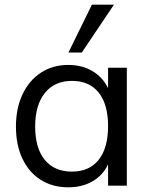

<svg xmlns="http://www.w3.org/2000/svg" viewBox="-20 -792 640 819"><path d="M521 -503V0H441V-91Q419 -44 374.5 -18.5Q330 7 271 7Q204 7 153.5 -25Q103 -57 75.5 -115.5Q48 -174 48 -252Q48 -330 76 -389.5Q104 -449 154.5 -482Q205 -515 271 -515Q330 -515 374 -489Q418 -463 441 -416V-503ZM441 -254Q441 -347 401 -397Q361 -447 287 -447Q213 -447 171.5 -395.5Q130 -344 130 -252Q130 -160 171 -110Q212 -60 287 -60Q361 -60 401 -110.5Q441 -161 441 -254ZM329 -568H272L372 -772H466Z"/></svg>

Font: Muli
Style: Regular
Weight: 400
Designer: Vernon Adams
Foundry: Vernon Adams
Version: Version 2.000